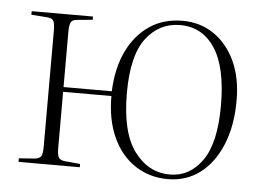

<svg xmlns="http://www.w3.org/2000/svg" viewBox="-43 -577 887 646"><g transform="rotate(5 400.0 -253.5)"><path d="M545 14Q483 14 434.5 -18Q386 -50 359 -109Q332 -168 332 -248H169V-59Q169 -35 174 -26.5Q179 -18 194 -16L247 -11V0H40V-12L94 -16Q110 -18 115 -26Q120 -34 120 -60V-449Q120 -475 115 -483.5Q110 -492 94 -493L40 -497V-509H247V-498L194 -493Q179 -492 174 -483Q169 -474 169 -450V-264H332Q335 -342 362.5 -399.5Q390 -457 437.5 -489Q485 -521 549 -521Q609 -521 655 -489.5Q701 -458 727 -402Q753 -346 753 -270Q753 -184 726.5 -120Q700 -56 653.5 -21Q607 14 545 14ZM551 -2Q617 -2 659.5 -61.5Q702 -121 702 -248Q702 -377 659.5 -441.5Q617 -506 542 -506Q472 -506 427.5 -448Q383 -390 383 -263Q383 -130 430.5 -66Q478 -2 551 -2Z"/></g></svg>

Font: Display Extralight
Style: Regular
Weight: 200
Designer: Latin by Veronika Burian and Jose Scaglione. Greek by Irene Vlachou. Cyrillic by Vera Evstafieva.
Foundry: TypeTogether
Version: Version 3.002